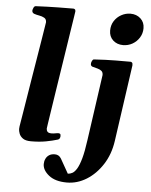

<svg xmlns="http://www.w3.org/2000/svg" viewBox="-63 -807 846 1077"><g transform="rotate(5 360.0 -268.5)"><path d="M65.4 -87.9Q68.4 -106 75 -145.8Q81.5 -185.5 90.1 -238.8Q98.6 -292 108.2 -350.3Q117.7 -408.7 127 -464.4Q136.2 -520 143.6 -565.7Q150.9 -611.3 155.3 -638.4Q159.7 -665.5 159.7 -666Q159.7 -683.6 147.2 -690.7Q134.8 -697.8 118.7 -700.4Q102.5 -703.1 90.1 -707.5Q77.6 -711.9 77.6 -725.1Q77.6 -729.5 82 -740Q86.4 -750.5 94.2 -751Q163.1 -754.4 220 -755.1Q276.9 -755.9 306.2 -755.9Q310.1 -755.9 314.2 -752.9Q318.4 -750 318.4 -741.2Q318.4 -740.2 314 -711.9Q309.6 -683.6 302.2 -636.2Q294.9 -588.9 285.9 -530Q276.9 -471.2 267.1 -408.7Q257.3 -346.2 248.3 -287.1Q239.3 -228 231.9 -180.2Q224.6 -132.3 220.2 -103.5Q215.8 -74.7 215.8 -72.8Q215.8 -62 221.9 -54.9Q228 -47.9 244.6 -47.9Q254.9 -47.9 265.6 -50Q276.4 -52.2 283.7 -52.2Q288.1 -52.2 292.2 -50Q296.4 -47.9 296.4 -37.1Q296.4 -31.2 293.7 -25.1Q291 -19 284.2 -16.6Q253.9 -7.3 217 -0.5Q180.2 6.3 133.3 6.3Q103 6.3 87.6 -4.9Q72.3 -16.1 66.9 -31Q61.5 -45.9 61.5 -56.6Q61.5 -64.5 62.7 -71.5Q64 -78.6 65.4 -87.9ZM354 219.2Q288.6 219.2 252.4 190.2Q216.3 161.1 216.3 127Q216.3 111.3 222.7 97.7Q229 84 241.7 75.7Q254.4 67.4 273.9 67.4Q297.4 67.4 309.6 88.4L355.5 169.4Q368.2 168.9 380.9 162.1Q393.6 155.3 405.8 135.3Q418 115.2 429 76.2Q439.9 37.1 448.7 -27.3L501.5 -398.9Q501.5 -414.1 493.2 -421.4Q484.9 -428.7 470.9 -432.6Q457 -436.5 439.9 -440.9Q435.1 -443.4 432.6 -447.3Q430.2 -451.2 431.2 -460.4Q432.1 -466.3 436 -473.9Q439.9 -481.4 445.8 -481.9Q514.2 -486.3 568.4 -486.6Q622.6 -486.8 651.9 -486.8Q655.8 -486.8 659.9 -482.9Q664.1 -479 663.6 -467.3L602.1 -36.1Q591.3 39.1 554.2 96.7Q517.1 154.3 464.6 186.8Q412.1 219.2 354 219.2ZM601.1 -576.2Q566.9 -576.2 544.4 -596.9Q522 -617.7 522 -651.4Q522 -681.6 536.9 -705.1Q551.8 -728.5 576.2 -741.9Q600.6 -755.4 627.9 -755.4Q662.1 -755.4 684.8 -734.6Q707.5 -713.9 707.5 -680.2Q707.5 -650.9 692.6 -627.2Q677.7 -603.5 653.6 -589.8Q629.4 -576.2 601.1 -576.2Z"/></g></svg>

Font: Gelasio
Style: Bold Italic
Weight: 700
Italic angle: -8.5°
Designer: Eben Sorkin
Foundry: Eben Sorkin
Version: Version 1.008